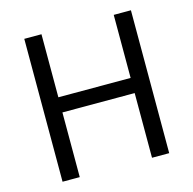

<svg xmlns="http://www.w3.org/2000/svg" viewBox="-103 -802 913 906"><g transform="rotate(-15 353.5 -349.0)"><path d="M530 -316H177V0H93V-698H177V-390H530V-698H614V0H530Z"/></g></svg>

Font: IBM Plex Sans Hebrew
Style: Regular
Weight: 400
Designer: Mike Abbink, Paul van der Laan, Pieter van Rosmalen, Yanek Iontef
Foundry: Bold Monday
Version: Version 1.2